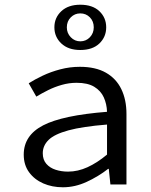

<svg xmlns="http://www.w3.org/2000/svg" viewBox="-20 -781 640 813"><path d="M246.3 12Q200.7 12 163.1 -4.4Q125.5 -20.9 103 -51.8Q80.5 -82.7 80.5 -126.2Q80.5 -207.7 162.8 -250.3Q245.1 -292.9 433.2 -307.6Q432.1 -340.7 419.5 -368.7Q406.8 -396.6 379.1 -413.5Q351.3 -430.4 304.3 -430.4Q272.6 -430.4 242.1 -421.7Q211.5 -413.1 184.2 -399.5Q156.8 -385.9 133.8 -371.9L101.6 -428.3Q126.3 -444.2 160.6 -460.5Q194.8 -476.8 235.2 -487.4Q275.5 -498.1 318.1 -498.1Q384.7 -498.1 428.3 -473.3Q472 -448.5 493.7 -403.6Q515.5 -358.7 515.5 -298.2V0H447.5L440.6 -65.9H437.8Q397.7 -34.5 347.7 -11.2Q297.8 12 246.3 12ZM268.2 -54.3Q309.6 -54.3 350.6 -73Q391.7 -91.8 433.2 -126.4V-253.6Q329.2 -245.3 269.7 -229Q210.1 -212.7 185.6 -188.4Q161.1 -164.2 161.1 -132Q161.1 -104.6 176.3 -87.2Q191.4 -69.9 215.8 -62.1Q240.1 -54.3 268.2 -54.3ZM319.9 -569.3Q269 -569.3 239.6 -597Q210.3 -624.7 210.3 -665.3Q210.3 -706 239.6 -733.5Q269 -761 319.9 -761Q372 -761 400.9 -733.5Q429.7 -706 429.7 -665.3Q429.7 -624.7 400.9 -597Q372 -569.3 319.9 -569.3ZM319.9 -606Q344.2 -606 360.6 -623.2Q377 -640.5 377 -665.2Q377 -690.8 360.6 -707.6Q344.2 -724.3 319.9 -724.3Q296.4 -724.3 279.7 -707.6Q263 -690.8 263 -665.2Q263 -640.5 279.8 -623.2Q296.5 -606 319.9 -606Z"/></svg>

Font: Source Code Pro ExtraLight
Style: Regular
Weight: 200
Monospace: yes
Designer: Paul D. Hunt, Teo Tuominen
Foundry: Adobe
Version: Version 1.026;hotconv 1.1.0;makeotfexe 2.6.0